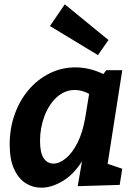

<svg xmlns="http://www.w3.org/2000/svg" viewBox="-20 -860 631 892"><path d="M172 12Q132 12 99 -9Q66 -30 45.5 -74.5Q25 -119 25 -189Q25 -263 48 -328Q71 -393 112.5 -442Q154 -491 210 -519Q266 -547 331 -547Q362 -547 394.5 -539.5Q427 -532 460 -516L474 -534H548L480 -99L548 -76L536 -1L341 5L361 -111Q323 -50 271.5 -19Q220 12 172 12ZM228 -100Q256 -100 286 -124.5Q316 -149 340 -196.5Q364 -244 376 -313L394 -424Q360 -442 328 -442Q281 -442 244 -408.5Q207 -375 186.5 -320.5Q166 -266 166 -205Q166 -150 183 -125Q200 -100 228 -100ZM281 -840 484 -674 435 -604 212 -739Z"/></svg>

Font: Bitter
Style: Bold Italic
Weight: 700
Italic angle: -9°
Designer: Sol Matas, and Bitter project Authors
Foundry: Sol Matas
Version: Version 2.001